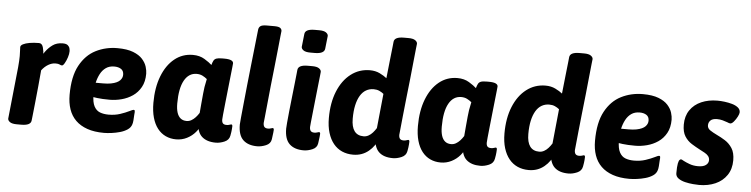

<svg xmlns="http://www.w3.org/2000/svg" viewBox="-46 -977 4731 1209"><g transform="rotate(5 2319.5 -373.0)"><path d="M328 -531Q350 -531 360 -522.5Q370 -514 372.5 -503Q375 -492 375 -485Q375 -468 368 -446.5Q361 -425 351.5 -408.5Q342 -392 335 -392Q328 -392 320 -396.5Q312 -401 294 -401Q271 -401 248 -387.5Q225 -374 207 -350Q203 -301 197.5 -245.5Q192 -190 187 -141Q182 -92 178.5 -61Q175 -30 175 -30Q172 2 112 2H84Q54 2 40.5 -7.5Q27 -17 27 -29L61 -357Q63 -379 64 -397Q65 -415 65 -428Q65 -446 64 -459.5Q63 -473 63 -484Q63 -495 78.5 -503Q94 -511 120 -515.5Q146 -520 179 -520Q198 -520 205 -495.5Q212 -471 212 -444Q212 -428 210.5 -414Q209 -400 208 -392L190 -423Q203 -444 221 -469Q239 -494 264.5 -512.5Q290 -531 328 -531Z M674 -531Q735 -531 773.5 -516Q812 -501 832.5 -478Q853 -455 860.5 -430.5Q868 -406 868 -386Q868 -336 848.5 -301Q829 -266 797.5 -244.5Q766 -223 728 -213Q690 -203 653 -203Q606 -203 574 -207Q542 -211 514 -216L549 -266V-225Q549 -178 562.5 -152.5Q576 -127 599.5 -118Q623 -109 654 -109Q694 -109 727 -120Q760 -131 782 -142Q804 -153 809 -153Q812 -153 814.5 -151.5Q817 -150 817 -139Q816 -137 815.5 -121Q815 -105 813.5 -87.5Q812 -70 809 -62Q803 -41 783 -27.5Q763 -14 736.5 -6.5Q710 1 683 4.5Q656 8 635 8Q574 8 529.5 -7.5Q485 -23 456 -51.5Q427 -80 413 -120.5Q399 -161 399 -212Q399 -328 437 -398Q475 -468 537.5 -499.5Q600 -531 674 -531ZM664 -414Q633 -414 611.5 -399Q590 -384 576.5 -358.5Q563 -333 556 -302H604Q632 -302 652.5 -306Q673 -310 687 -316.5Q701 -323 709 -331.5Q717 -340 720.5 -349Q724 -358 724 -367Q724 -392 707 -403Q690 -414 664 -414Z M1151 -530Q1194 -530 1225 -511Q1256 -492 1272 -477Q1277 -495 1282.5 -505Q1288 -515 1299.5 -519.5Q1311 -524 1337 -524H1349Q1379 -524 1393 -517.5Q1407 -511 1407 -499Q1407 -498 1404.5 -473Q1402 -448 1397.5 -408.5Q1393 -369 1388.5 -325Q1384 -281 1379.5 -240.5Q1375 -200 1372.5 -172.5Q1370 -145 1370 -141Q1370 -124 1377 -116.5Q1384 -109 1400 -109Q1411 -109 1418.5 -112Q1426 -115 1429 -115Q1437 -115 1437 -104Q1437 -102 1436 -86Q1435 -70 1430 -44Q1425 -16 1396.5 -4Q1368 8 1342 8Q1285 8 1253.5 -20.5Q1222 -49 1222 -114V-123L1246 -105Q1235 -75 1213 -49Q1191 -23 1159.5 -7Q1128 9 1091 9Q1055 9 1025 -5Q995 -19 973.5 -46.5Q952 -74 940.5 -114.5Q929 -155 929 -208Q929 -304 957 -376.5Q985 -449 1035 -489.5Q1085 -530 1151 -530ZM1185 -413Q1160 -413 1140.5 -400.5Q1121 -388 1107 -363Q1093 -338 1086 -301.5Q1079 -265 1079 -217Q1079 -182 1086.5 -159Q1094 -136 1109 -124Q1124 -112 1147 -112Q1163 -112 1177 -120Q1191 -128 1203 -141Q1215 -154 1225 -170Q1227 -194 1230 -228.5Q1233 -263 1236 -293.5Q1239 -324 1241 -335Q1243 -345 1245 -355.5Q1247 -366 1251 -386Q1238 -397 1222 -405Q1206 -413 1185 -413Z M1646 -755Q1673 -755 1683 -747.5Q1693 -740 1693 -728Q1693 -728 1689.5 -696.5Q1686 -665 1681 -613Q1676 -561 1669 -499Q1662 -437 1655.5 -374.5Q1649 -312 1644 -259.5Q1639 -207 1635.5 -175Q1632 -143 1632 -142Q1632 -125 1639 -117Q1646 -109 1662 -109Q1672 -109 1680 -112Q1688 -115 1691 -115Q1699 -115 1699 -104Q1699 -102 1697.5 -86Q1696 -70 1692 -44Q1688 -16 1659 -4Q1630 8 1604 8Q1546 8 1514.5 -22Q1483 -52 1483 -119Q1483 -126 1486.5 -162Q1490 -198 1495.5 -252.5Q1501 -307 1507.5 -370.5Q1514 -434 1521 -496.5Q1528 -559 1533.5 -610.5Q1539 -662 1542.5 -693.5Q1546 -725 1546 -725Q1548 -740 1559 -747.5Q1570 -755 1598 -755Z M1905 -525Q1935 -525 1948.5 -515.5Q1962 -506 1962 -494Q1962 -494 1959.5 -469Q1957 -444 1952.5 -405Q1948 -366 1943.5 -321.5Q1939 -277 1934.5 -237Q1930 -197 1927.5 -170.5Q1925 -144 1925 -142Q1925 -125 1932 -117Q1939 -109 1955 -109Q1965 -109 1973 -112Q1981 -115 1984 -115Q1992 -115 1992 -104Q1992 -102 1990.5 -86Q1989 -70 1985 -44Q1981 -16 1952 -4Q1923 8 1897 8Q1839 8 1807.5 -22Q1776 -52 1776 -119Q1776 -126 1778.5 -156Q1781 -186 1785.5 -228.5Q1790 -271 1795 -316.5Q1800 -362 1804.5 -402.5Q1809 -443 1811.5 -468Q1814 -493 1814 -493Q1817 -525 1877 -525ZM1929 -754Q1959 -754 1972.5 -744.5Q1986 -735 1986 -723L1977 -641Q1975 -625 1959 -617Q1943 -609 1914 -609H1886Q1856 -609 1842.5 -618.5Q1829 -628 1829 -640L1838 -722Q1841 -754 1901 -754Z M2493 -754Q2523 -754 2536.5 -744.5Q2550 -735 2550 -723Q2550 -723 2546.5 -692Q2543 -661 2538 -610Q2533 -559 2526.5 -497.5Q2520 -436 2513 -374.5Q2506 -313 2501 -261Q2496 -209 2492.5 -176.5Q2489 -144 2489 -142Q2489 -125 2496 -117Q2503 -109 2519 -109Q2530 -109 2537.5 -112Q2545 -115 2548 -115Q2556 -115 2556 -104Q2556 -102 2555 -86Q2554 -70 2549 -44Q2544 -16 2515.5 -4Q2487 8 2461 8Q2403 8 2372.5 -21Q2342 -50 2340 -116V-126L2364 -109Q2349 -60 2307.5 -26Q2266 8 2210 8Q2171 8 2139.5 -6Q2108 -20 2085.5 -47.5Q2063 -75 2050.5 -115.5Q2038 -156 2038 -209Q2038 -305 2067.5 -377.5Q2097 -450 2149.5 -490.5Q2202 -531 2270 -531Q2305 -531 2332.5 -517.5Q2360 -504 2377 -490Q2384 -559 2390 -611Q2396 -663 2399 -692.5Q2402 -722 2402 -722Q2405 -754 2465 -754ZM2304 -414Q2277 -414 2255.5 -401.5Q2234 -389 2219 -364Q2204 -339 2196 -302.5Q2188 -266 2188 -218Q2188 -166 2207.5 -139.5Q2227 -113 2266 -113Q2282 -113 2296.5 -121Q2311 -129 2323 -142.5Q2335 -156 2345 -172L2367 -390Q2355 -400 2339.5 -407Q2324 -414 2304 -414Z M2823 -530Q2866 -530 2897 -511Q2928 -492 2944 -477Q2949 -495 2954.5 -505Q2960 -515 2971.5 -519.5Q2983 -524 3009 -524H3021Q3051 -524 3065 -517.5Q3079 -511 3079 -499Q3079 -498 3076.5 -473Q3074 -448 3069.5 -408.5Q3065 -369 3060.5 -325Q3056 -281 3051.5 -240.5Q3047 -200 3044.5 -172.5Q3042 -145 3042 -141Q3042 -124 3049 -116.5Q3056 -109 3072 -109Q3083 -109 3090.5 -112Q3098 -115 3101 -115Q3109 -115 3109 -104Q3109 -102 3108 -86Q3107 -70 3102 -44Q3097 -16 3068.5 -4Q3040 8 3014 8Q2957 8 2925.5 -20.5Q2894 -49 2894 -114V-123L2918 -105Q2907 -75 2885 -49Q2863 -23 2831.5 -7Q2800 9 2763 9Q2727 9 2697 -5Q2667 -19 2645.5 -46.5Q2624 -74 2612.5 -114.5Q2601 -155 2601 -208Q2601 -304 2629 -376.5Q2657 -449 2707 -489.5Q2757 -530 2823 -530ZM2857 -413Q2832 -413 2812.5 -400.5Q2793 -388 2779 -363Q2765 -338 2758 -301.5Q2751 -265 2751 -217Q2751 -182 2758.5 -159Q2766 -136 2781 -124Q2796 -112 2819 -112Q2835 -112 2849 -120Q2863 -128 2875 -141Q2887 -154 2897 -170Q2899 -194 2902 -228.5Q2905 -263 2908 -293.5Q2911 -324 2913 -335Q2915 -345 2917 -355.5Q2919 -366 2923 -386Q2910 -397 2894 -405Q2878 -413 2857 -413Z M3603 -754Q3633 -754 3646.5 -744.5Q3660 -735 3660 -723Q3660 -723 3656.5 -692Q3653 -661 3648 -610Q3643 -559 3636.5 -497.5Q3630 -436 3623 -374.5Q3616 -313 3611 -261Q3606 -209 3602.5 -176.5Q3599 -144 3599 -142Q3599 -125 3606 -117Q3613 -109 3629 -109Q3640 -109 3647.5 -112Q3655 -115 3658 -115Q3666 -115 3666 -104Q3666 -102 3665 -86Q3664 -70 3659 -44Q3654 -16 3625.5 -4Q3597 8 3571 8Q3513 8 3482.5 -21Q3452 -50 3450 -116V-126L3474 -109Q3459 -60 3417.5 -26Q3376 8 3320 8Q3281 8 3249.5 -6Q3218 -20 3195.5 -47.5Q3173 -75 3160.5 -115.5Q3148 -156 3148 -209Q3148 -305 3177.5 -377.5Q3207 -450 3259.5 -490.5Q3312 -531 3380 -531Q3415 -531 3442.5 -517.5Q3470 -504 3487 -490Q3494 -559 3500 -611Q3506 -663 3509 -692.5Q3512 -722 3512 -722Q3515 -754 3575 -754ZM3414 -414Q3387 -414 3365.5 -401.5Q3344 -389 3329 -364Q3314 -339 3306 -302.5Q3298 -266 3298 -218Q3298 -166 3317.5 -139.5Q3337 -113 3376 -113Q3392 -113 3406.5 -121Q3421 -129 3433 -142.5Q3445 -156 3455 -172L3477 -390Q3465 -400 3449.5 -407Q3434 -414 3414 -414Z M3995 -531Q4056 -531 4094.5 -516Q4133 -501 4153.5 -478Q4174 -455 4181.5 -430.5Q4189 -406 4189 -386Q4189 -336 4169.5 -301Q4150 -266 4118.5 -244.5Q4087 -223 4049 -213Q4011 -203 3974 -203Q3927 -203 3895 -207Q3863 -211 3835 -216L3870 -266V-225Q3870 -178 3883.5 -152.5Q3897 -127 3920.5 -118Q3944 -109 3975 -109Q4015 -109 4048 -120Q4081 -131 4103 -142Q4125 -153 4130 -153Q4133 -153 4135.5 -151.5Q4138 -150 4138 -139Q4137 -137 4136.5 -121Q4136 -105 4134.5 -87.5Q4133 -70 4130 -62Q4124 -41 4104 -27.5Q4084 -14 4057.5 -6.5Q4031 1 4004 4.5Q3977 8 3956 8Q3895 8 3850.5 -7.5Q3806 -23 3777 -51.5Q3748 -80 3734 -120.5Q3720 -161 3720 -212Q3720 -328 3758 -398Q3796 -468 3858.5 -499.5Q3921 -531 3995 -531ZM3985 -414Q3954 -414 3932.5 -399Q3911 -384 3897.5 -358.5Q3884 -333 3877 -302H3925Q3953 -302 3973.5 -306Q3994 -310 4008 -316.5Q4022 -323 4030 -331.5Q4038 -340 4041.5 -349Q4045 -358 4045 -367Q4045 -392 4028 -403Q4011 -414 3985 -414Z M4467 -531Q4487 -531 4511.5 -528Q4536 -525 4559 -518.5Q4582 -512 4597 -500Q4612 -488 4612 -470Q4612 -460 4603 -442.5Q4594 -425 4581.5 -410Q4569 -395 4559 -395Q4552 -395 4539 -401Q4526 -406 4509 -410.5Q4492 -415 4474 -415Q4446 -415 4433 -402.5Q4420 -390 4420 -371Q4420 -352 4438 -340Q4456 -328 4481 -316Q4507 -304 4534 -287Q4561 -270 4579.5 -241.5Q4598 -213 4598 -165Q4598 -110 4571.5 -71Q4545 -32 4499.5 -12Q4454 8 4397 8Q4383 8 4358.5 6Q4334 4 4308.5 -2Q4283 -8 4265.5 -20.5Q4248 -33 4248 -53Q4248 -96 4252 -115Q4256 -134 4261.5 -138.5Q4267 -143 4270 -143Q4272 -143 4277 -140.5Q4282 -138 4289 -134Q4302 -127 4326 -118Q4350 -109 4380 -109Q4413 -109 4429.5 -121.5Q4446 -134 4446 -153Q4446 -168 4437 -179Q4428 -190 4413 -198Q4398 -206 4381 -215Q4356 -228 4329.5 -244.5Q4303 -261 4285.5 -288.5Q4268 -316 4268 -362Q4268 -416 4294 -454Q4320 -492 4365 -511.5Q4410 -531 4467 -531Z"/></g></svg>

Font: Asap VF Beta
Style: Italic
Weight: 400
Italic angle: -6°
Designer: Pablo Cosgaya
Foundry: Pablo Cosgaya
Version: Version 1.007